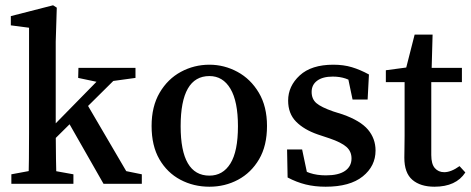

<svg xmlns="http://www.w3.org/2000/svg" viewBox="-20 -696 1782 727"><path d="M23 0V-36L120 -54H158L258 -36V0ZM87 0Q89 -41 89.5 -94.5Q90 -148 90 -193V-591L21 -600V-635L181 -676L195 -667L191 -538V-195Q191 -148 192 -94.5Q193 -41 194 0ZM140 -123V-177L397 -439H459ZM372 0 234 -242 304 -311 458 -48 517 -36V0ZM276 -401 277 -439H493V-401L391 -387L366 -382Z M773 11Q713 11 663 -15.5Q613 -42 583.5 -93Q554 -144 554 -219Q554 -293 584.5 -345Q615 -397 665 -424Q715 -451 773 -451Q829 -451 879 -424Q929 -397 960 -345Q991 -293 991 -219Q991 -144 961 -93Q931 -42 881.5 -15.5Q832 11 773 11ZM773 -31Q824 -31 852.5 -77Q881 -123 881 -218Q881 -312 852.5 -360Q824 -408 773 -408Q664 -408 664 -218Q664 -31 773 -31Z M1213 11Q1172 11 1137.5 2.5Q1103 -6 1069 -24L1067 -130H1124L1148 -16L1100 -35V-69Q1126 -50 1153 -41Q1180 -32 1214 -32Q1262 -32 1286.5 -49Q1311 -66 1311 -96Q1311 -123 1291.5 -140Q1272 -157 1228 -172L1183 -187Q1131 -205 1101 -235.5Q1071 -266 1071 -315Q1071 -370 1115 -410.5Q1159 -451 1242 -451Q1281 -451 1312.5 -441.5Q1344 -432 1377 -414L1372 -319H1315L1294 -419L1334 -401V-374Q1311 -391 1289 -398.5Q1267 -406 1240 -406Q1202 -406 1181 -390.5Q1160 -375 1160 -348Q1160 -321 1178 -305.5Q1196 -290 1242 -274L1277 -263Q1345 -239 1373.5 -205Q1402 -171 1402 -126Q1402 -67 1353.5 -28Q1305 11 1213 11Z M1625 11Q1572 11 1541.5 -15Q1511 -41 1511 -99Q1511 -118 1511.5 -136.5Q1512 -155 1512 -182V-385H1441V-430L1553 -445L1511 -412L1550 -565H1618L1614 -421L1613 -403V-109Q1613 -75 1626.5 -59.5Q1640 -44 1662 -44Q1688 -44 1720 -67L1742 -43Q1707 11 1625 11ZM1563 -385V-439H1729V-385Z"/></svg>

Font: Lisu Bosa SemiBold
Style: Regular
Weight: 600
Designer: David Morse, Annie Olsen, Victor Gaultney, Frank Grießhammer (Latin)
Foundry: SIL International
Version: Version 2.000